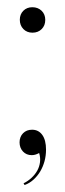

<svg xmlns="http://www.w3.org/2000/svg" viewBox="-20 -424 182 534"><path d="M35.1 -369.1Q35.1 -353.5 44.9 -343.3Q54.8 -333.1 70.3 -333.1Q85.9 -333.1 95.9 -343.1Q105.9 -353.1 105.9 -368.7Q105.9 -384.2 95.7 -394.1Q85.5 -403.9 69.9 -403.9Q54.8 -403.9 44.9 -394.1Q35.1 -384.2 35.1 -369.1ZM88.9 1.6Q92.9 14.9 91.2 27.4Q89.6 39.9 83.6 50.6Q77.5 61.4 67.9 70.4Q58.2 79.5 45.5 85.9L48.4 90.6Q61.9 85.8 73.1 75.7Q84.2 65.6 91.9 52.8Q99.5 40 103.8 24.5Q108 9 108 -7.8Q108 -34.4 97.6 -48.8Q87.1 -63.2 69.3 -63.2Q61.5 -63.2 55.2 -60.8Q48.9 -58.2 44.2 -53.5Q39.4 -48.8 36.9 -42.2Q34.4 -35.8 34.4 -28.2Q34.4 -12.8 43.9 -2.6Q53.5 7.5 68.1 7.5Q72.9 7.5 77.8 6.2Q82.8 4.9 88.9 1.6Z"/></svg>

Font: Moniqa Black
Style: Regular
Weight: 900
Designer: Rajesh Rajput
Foundry: Rajesh Rajput
Version: Version 1.000